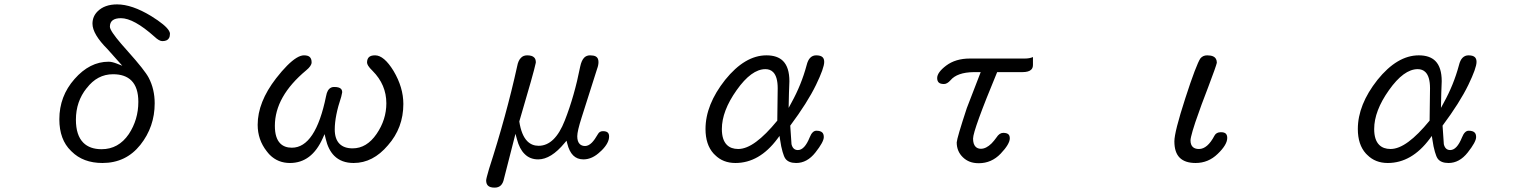

<svg xmlns="http://www.w3.org/2000/svg" viewBox="-20 -735 7040 883"><path d="M378.4 -329.1Q427.2 -393.6 500 -393.6Q555.2 -393.6 584.5 -364.3Q616.2 -332.5 616.2 -266.6Q616.2 -184.6 572.3 -118.2Q524.9 -48.8 447.3 -48.8Q393.1 -48.8 363.3 -78.6Q329.1 -112.8 329.1 -184.6Q329.1 -268.1 378.4 -329.6ZM485.4 -612.3Q485.4 -651.4 536.1 -651.4Q595.2 -651.4 690.4 -566.4Q711.9 -545.9 726.6 -545.9Q749 -545.9 756.8 -559.1Q761.7 -566.9 761.7 -580.1Q761.7 -585.4 757.3 -593.3Q742.2 -619.6 675.3 -661.1Q586.9 -714.8 518.6 -714.8Q460.9 -714.8 428.7 -682.6Q405.3 -659.2 405.3 -626Q405.3 -578.1 474.6 -508.8L542.5 -432.6L516.1 -442.9Q494.6 -451.2 479.5 -451.2Q392.6 -451.2 322.8 -371.6Q252.9 -292.5 252.9 -186.5Q252.9 -92.8 306.6 -41L309.1 -38.6Q362.3 14.6 451.2 14.6Q559.1 14.6 625.5 -68.8Q691.4 -151.9 691.4 -259.8Q691.4 -324.7 664.1 -377Q646.5 -411.1 567.4 -499.5Q502.4 -571.3 489.3 -599.1Q485.4 -606.9 485.4 -612.3Z M1313.5 14.6Q1413.6 14.6 1464.4 -99.6L1472.7 -118.2L1477.5 -98.1Q1489.3 -46.4 1517.1 -18.6Q1550.3 14.6 1606.4 14.6Q1695.3 14.6 1764.2 -66.9Q1835 -147 1835 -256.8Q1835 -333 1790 -408.7Q1746.1 -480.5 1705.1 -480.5Q1685.1 -480.5 1676.5 -471.9Q1668 -463.4 1668 -447.3Q1668 -441.4 1673.3 -432.6Q1679.2 -422.9 1693.4 -409.2Q1756.8 -345.7 1756.8 -259.8Q1756.8 -184.6 1711.9 -119.1Q1666.5 -52.7 1601.6 -52.7Q1562.5 -52.7 1541.5 -73.7Q1519.5 -95.7 1519.5 -139.6Q1519.5 -201.2 1549.3 -290L1553.7 -310.5Q1553.7 -320.8 1547.9 -326.7Q1539.1 -335 1517.6 -335Q1510.3 -335 1505.9 -333.5Q1498.5 -330.6 1494.6 -326.7Q1490.7 -322.8 1487.8 -317.9Q1482.4 -308.6 1479.5 -292.5Q1431.2 -55.7 1322.3 -55.7Q1288.6 -55.7 1269 -75.2Q1244.1 -100.1 1244.1 -156.2Q1244.1 -291.5 1388.2 -411.6Q1413.1 -432.1 1413.1 -448.2Q1413.1 -464.4 1405 -472.4Q1397 -480.5 1377.9 -480.5Q1347.7 -480.5 1300.3 -433.1Q1276.9 -409.7 1249.5 -374.5Q1165 -265.1 1165 -161.1Q1165 -92.3 1206.5 -39.6Q1213.9 -29.8 1220.7 -22.9Q1258.3 14.6 1313.5 14.6Z M2229 42Q2215.8 86.9 2215.8 94.7Q2215.8 110.4 2224.1 118.7Q2233.4 127.9 2254.9 127.9Q2272.9 127.9 2283.7 117.2Q2293.9 106.9 2297.9 86.4L2350.6 -119.6L2357.4 -94.7Q2369.1 -49.8 2392.6 -26.9Q2417 -2 2455.1 -2Q2514.2 -2 2576.7 -77.6L2585.4 -87.9L2588.9 -74.7Q2597.7 -38.6 2616 -20.3Q2634.3 -2 2663.1 -2Q2704.1 -2 2741.2 -38.1Q2745.6 -42 2747.6 -43.9Q2781.2 -77.6 2781.2 -107.4Q2781.2 -119.1 2775.4 -125Q2768.6 -131.8 2752.9 -131.8Q2736.8 -131.8 2729.5 -117.7Q2715.3 -92.8 2702.1 -79.1Q2686.5 -63.5 2670.9 -63.5Q2655.3 -63.5 2646 -72.8Q2634.8 -84 2634.8 -108.4Q2634.8 -131.8 2654.8 -194.3L2726.1 -418.5Q2732.4 -435.1 2732.4 -449.7Q2732.4 -468.8 2719.7 -475.6Q2710.4 -480.5 2693.4 -480.5Q2677.2 -480.5 2666.5 -469.7Q2654.3 -457 2648.4 -429.2Q2621.6 -293 2577.6 -181.2Q2532.2 -64.5 2457 -64.5Q2426.3 -64.5 2405.3 -85.4Q2377.9 -112.8 2368.2 -176.3Q2436 -405.8 2443.4 -443.4L2444.3 -448.2Q2444.3 -463.4 2436.5 -470.7Q2427.2 -480.5 2404.3 -480.5Q2386.7 -480.5 2376 -469.2Q2363.3 -457 2358.4 -430.2Q2308.6 -204.1 2229 42Z M3299.8 -141.6Q3299.8 -224.6 3367.7 -320.3Q3436 -417 3500 -417Q3522 -417 3535.6 -403.3Q3556.6 -382.3 3556.6 -329.1L3554.7 -180.2Q3501.5 -115.2 3457.5 -83Q3412.6 -49.8 3375 -49.8Q3341.8 -49.8 3322.8 -68.8Q3299.8 -91.8 3299.8 -141.6ZM3362.3 14.6Q3472.2 14.6 3555.2 -96.7L3564.9 -109.9L3567.4 -93.8Q3572.3 -59.1 3579.1 -36.6Q3585.4 -14.2 3592.3 -4.9Q3606.9 14.6 3641.6 14.6Q3691.9 14.6 3730 -33.7Q3768.6 -82.5 3768.6 -104.5Q3768.6 -118.7 3761.7 -125.5Q3753.4 -133.8 3734.4 -133.8Q3715.8 -133.8 3703.6 -103Q3680.2 -44.9 3649.4 -44.9Q3626.5 -44.9 3620.1 -71.8L3614.3 -157.2Q3693.4 -263.2 3732.9 -344.7Q3770.5 -422.4 3770.5 -450.2Q3770.5 -464.4 3763.2 -471.7Q3754.4 -480.5 3733.4 -480.5Q3717.3 -480.5 3706.1 -469.2Q3695.3 -458.5 3689.5 -434.6Q3665.5 -345.2 3620.1 -263.2L3606.9 -238.8L3608.4 -307.1L3610.4 -361.3Q3610.4 -425.3 3581.1 -454.6Q3555.2 -480.5 3504.9 -480.5Q3405.8 -480.5 3314.9 -367.7Q3224.6 -253.4 3224.6 -141.6Q3224.6 -69.8 3261.7 -28.8Q3265.6 -24.9 3268.6 -22Q3305.2 14.6 3362.3 14.6Z M4481.4 15.6Q4540 15.6 4582 -28.3Q4603 -50.3 4613.5 -68.1Q4624 -85.9 4624 -98.4Q4624 -110.8 4618.2 -116.7Q4610.8 -124 4593.8 -124Q4576.2 -124 4562.5 -102.5Q4552.2 -87.9 4540 -75.2Q4515.1 -50.8 4491.2 -50.8Q4476.1 -50.8 4466.8 -60.1Q4455.1 -71.8 4455.1 -97.7Q4455.1 -136.2 4565.9 -403.3H4681.6Q4711.4 -403.3 4722.7 -415Q4730.5 -422.4 4730.5 -436.5V-472.7Q4715.3 -465.8 4692.4 -465.8H4440.4Q4374.5 -465.8 4331.1 -433.1Q4290 -401.9 4290 -376Q4290 -362.8 4297.1 -355.7Q4304.2 -348.6 4321.3 -348.6Q4335.9 -348.6 4351.1 -365.7Q4381.8 -402.3 4458 -403.3H4480.5H4490.2L4426.3 -237.8Q4381.3 -101.1 4379.9 -80.1Q4379.9 -39.1 4408.2 -11.7Q4422.4 2 4440.2 8.8Q4458 15.6 4481.4 15.6Z M5380.9 -85Q5380.9 -34.2 5405.3 -9.8Q5429.7 14.6 5478.5 14.6Q5537.1 14.6 5580.1 -27.3Q5624 -69.3 5624 -100.6Q5624 -113.8 5617.4 -120.4Q5610.8 -127 5594.7 -127Q5573.7 -127 5565.4 -111.3Q5533.2 -49.8 5494.1 -49.8Q5466.8 -49.8 5458.5 -69.8Q5455.1 -77.6 5455.1 -88.9Q5455.1 -100.1 5464.8 -133.3Q5471.2 -154.3 5477.1 -172.4Q5504.4 -252.4 5537.6 -337.4Q5572.8 -430.2 5576.2 -446.3Q5576.2 -467.8 5559.6 -475.6Q5548.8 -480.5 5531.7 -480.5Q5512.2 -480.5 5500.5 -466.3Q5491.7 -453.6 5473.9 -407Q5456.1 -360.4 5431.2 -283.2Q5380.9 -127.9 5380.9 -85Z M6299.8 -141.6Q6299.8 -224.6 6367.7 -320.3Q6436 -417 6500 -417Q6522 -417 6535.6 -403.3Q6556.6 -382.3 6556.6 -329.1L6554.7 -180.2Q6501.5 -115.2 6457.5 -83Q6412.6 -49.8 6375 -49.8Q6341.8 -49.8 6322.8 -68.8Q6299.8 -91.8 6299.8 -141.6ZM6362.3 14.6Q6472.2 14.6 6555.2 -96.7L6564.9 -109.9L6567.4 -93.8Q6572.3 -59.1 6579.1 -36.6Q6585.4 -14.2 6592.3 -4.9Q6606.9 14.6 6641.6 14.6Q6691.9 14.6 6730 -33.7Q6768.6 -82.5 6768.6 -104.5Q6768.6 -118.7 6761.7 -125.5Q6753.4 -133.8 6734.4 -133.8Q6715.8 -133.8 6703.6 -103Q6680.2 -44.9 6649.4 -44.9Q6626.5 -44.9 6620.1 -71.8L6614.3 -157.2Q6693.4 -263.2 6732.9 -344.7Q6770.5 -422.4 6770.5 -450.2Q6770.5 -464.4 6763.2 -471.7Q6754.4 -480.5 6733.4 -480.5Q6717.3 -480.5 6706.1 -469.2Q6695.3 -458.5 6689.5 -434.6Q6665.5 -345.2 6620.1 -263.2L6606.9 -238.8L6608.4 -307.1L6610.4 -361.3Q6610.4 -425.3 6581.1 -454.6Q6555.2 -480.5 6504.9 -480.5Q6405.8 -480.5 6314.9 -367.7Q6224.6 -253.4 6224.6 -141.6Q6224.6 -69.8 6261.7 -28.8Q6265.6 -24.9 6268.6 -22Q6305.2 14.6 6362.3 14.6Z"/></svg>

Font: YuPearl-Light
Style: Light
Weight: 300
Designer: Max Yao
Foundry: Max-Everyday
Version: Version 1.011; ttfautohint (v1.8.3)